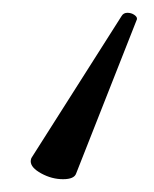

<svg xmlns="http://www.w3.org/2000/svg" viewBox="-20 -12 240 300"><path d="M99 259Q96 268 78.5 268Q61 268 44.5 259Q28 250 28 240Q28 238 29 235L170 13Q173 8 179 8Q185 8 189.5 11Q194 14 194 17V18ZM29 235V236Z"/></svg>

Font: ToneOZ-Pinyin-WenKai-Light
Style: Light
Weight: 300
Designer: Fontworks Inc.
Foundry: ToneOZ
Version: Version 0.240331